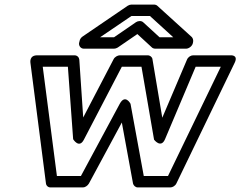

<svg xmlns="http://www.w3.org/2000/svg" viewBox="-20 -795 1051 840"><path d="M702 -186 836 -503H946L715 -25H609L551 -341C551 -341 528 -385 504 -341L334 -25H229L167 -503H277L300 -186C300 -186 326 -143 347 -184L513 -503H599L654 -184C654 -184 684 -144 702 -186ZM690 -280 647 -536C646 -545 637 -553 626 -553H504C495 -553 482 -546 477 -536L344 -281L327 -534C326 -544 318 -553 306 -553H143C108 -553 113 -523 113 -521L181 7C182 17 190 25 201 25H343C352 25 363 18 369 8L513 -259L562 8C564 16 572 25 583 25H725C735 25 747 18 752 7L1007 -521C1023 -555 991 -553 989 -553H825C815 -553 803 -546 798 -534ZM738 -632H678L606 -698C598 -705 584 -704 575 -698L479 -632H418L555 -725H636ZM825 -613C826 -619 824 -628 819 -633L668 -770C665 -773 659 -775 653 -775H555C550 -775 544 -773 539 -770L341 -635C335 -631 329 -623 328 -615L326 -607C324 -596 332 -582 347 -582H479C484 -582 490 -584 495 -587L581 -646L645 -587C648 -584 654 -582 660 -582H794C805 -582 821 -592 824 -607Z"/></svg>

Font: Asimov
Style: XWidOuIt
Weight: 500
Designer: Google
Version: Version 2.000980; 2014